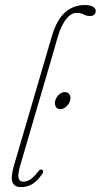

<svg xmlns="http://www.w3.org/2000/svg" viewBox="-20 -739 402 766"><path d="M318.5 -719Q340.5 -719 351.2 -712Q362 -705 362 -695.5Q362 -688 356.8 -681.5Q351.5 -675 340 -675Q324.5 -675 314.5 -681.2Q304.5 -687.5 285.5 -687.5Q271 -687.5 259.5 -678.5Q248 -669.5 237 -653Q222.5 -630 214.8 -605.5Q207 -581 197 -544.5L61 -80Q50 -42 54.2 -28Q58.5 -14 72.5 -14Q85 -14 99 -22Q113 -30 131 -53Q140 -66.5 148.5 -61.5Q156.5 -57 148.5 -45Q128.5 -16 108.2 -4.2Q88 7.5 63 7.5Q37.5 7.5 29.8 -11.8Q22 -31 36 -79.5L186.5 -593.5Q206.5 -661 240 -690Q273.5 -719 318.5 -719ZM220.5 -303.5Q207.5 -303.5 202.2 -314Q197 -324.5 200.5 -338Q204.5 -351.5 215.2 -361.5Q226 -371.5 239 -371.5Q252 -371.5 257.8 -361.5Q263.5 -351.5 259.5 -338Q256 -324.5 244.8 -314Q233.5 -303.5 220.5 -303.5Z"/></svg>

Font: Fraunces144ptSuperSoftThinItalic
Style: Italic
Weight: 100
Italic angle: -16°
Version: Version 1.000;[0bf87f6ff]